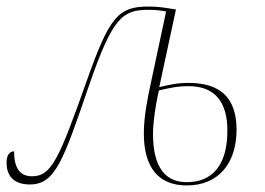

<svg xmlns="http://www.w3.org/2000/svg" viewBox="-41 -556 808 586"><path d="M529 10C627 10 681 -59 681 -160C681 -259 630 -303 534 -303C500 -303 474 -297 445 -290L496 -527C454 -534 438 -536 412 -536C320 -536 293 -505 224 -310C139 -70 116 -18 57 -18C22 -18 2 -40 2 -94C-15 -94 -21 -78 -21 -59C-21 -25 -4 7 50 7C128 7 152 -66 230 -293C303 -505 333 -526 413 -526C435 -526 448 -524 466 -521L418 -296C411 -263 398 -204 398 -149C398 -43 444 10 529 10ZM529 0C463 0 426 -46 426 -148C426 -177 432 -228 444 -280C475 -287 498 -293 535 -293C613 -293 653 -247 653 -157C653 -52 607 0 529 0Z"/></svg>

Font: Noto Serif Display Thin
Style: Italic
Weight: 100
Italic angle: -12°
Designer: Monotype Design Team
Foundry: Monotype Imaging Inc.
Version: Version 2.009